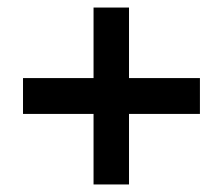

<svg xmlns="http://www.w3.org/2000/svg" viewBox="-20 -489 590 509"><path d="M228 0V-187H41V-282H228V-469H322V-282H510V-187H322V0Z"/></svg>

Font: Frank Ruhl Libre Black
Style: Regular
Weight: 900
Designer: Yanek Iontef
Foundry: Fontef
Version: Version 6.004